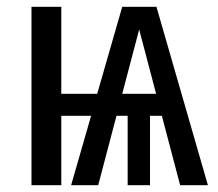

<svg xmlns="http://www.w3.org/2000/svg" viewBox="-20 -547 644 567"><path d="M458 -205H423V0H357V-205H324L270 0H190L249 -205H161V0H73V-527H161V-270H267L341 -527H442L594 0H512ZM441 -270 391 -460 341 -270Z"/></svg>

Font: Fira Sans Compressed
Style: Regular
Weight: 400
Width: 1
Designer: bBox Type GmbH & Carrois Corporate GbR & Edenspiekermann AG
Foundry: bBox Type GmbH & Carrois Corporate GbR & Edenspiekermann AG
Version: Version 4.301